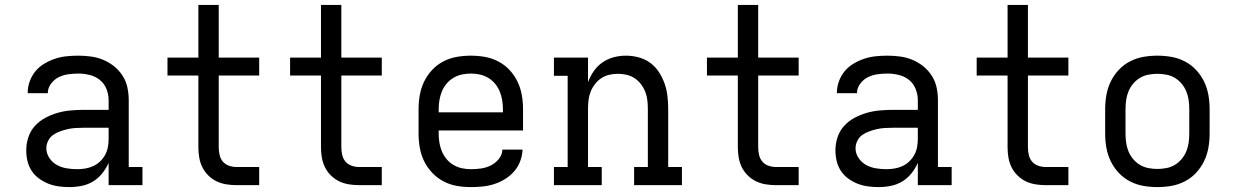

<svg xmlns="http://www.w3.org/2000/svg" viewBox="-20 -755 5040 783"><path d="M263 8Q241 8 219 5Q197 2 177 -6Q157 -14 139 -27Q121 -40 109 -58.5Q97 -77 92 -98.5Q87 -120 87 -142Q87 -169 95.5 -195Q104 -221 122 -241Q140 -261 164 -274Q188 -287 214 -294.5Q240 -302 267 -304.5Q294 -307 320 -307H423V-347Q423 -370 414 -392.5Q405 -415 386.5 -429.5Q368 -444 345 -449.5Q322 -455 299 -455Q278 -455 257.5 -452Q237 -449 219 -440Q201 -431 188 -413.5Q175 -396 175 -376V-375H93V-377Q93 -401 101.5 -424Q110 -447 125 -465Q140 -483 161 -495.5Q182 -508 204.5 -515.5Q227 -523 251 -525.5Q275 -528 299 -528Q325 -528 351 -524.5Q377 -521 401 -511Q425 -501 445.5 -484.5Q466 -468 480 -446Q494 -424 499.5 -398.5Q505 -373 505 -347V-74H561V0H423V-91Q413 -68 397 -48Q381 -28 359.5 -15Q338 -2 313 3Q288 8 263 8ZM295 -65Q312 -65 329 -68Q346 -71 361 -78Q376 -85 388.5 -97Q401 -109 409 -124Q417 -139 420 -155.5Q423 -172 423 -189V-234H321Q304 -234 288 -233Q272 -232 256.5 -228.5Q241 -225 225.5 -219.5Q210 -214 197 -205Q184 -196 176.5 -181Q169 -166 169 -150Q169 -129 181.5 -110.5Q194 -92 212.5 -82Q231 -72 252.5 -68.5Q274 -65 295 -65Z M1037 0H943Q922 0 901.5 -3.5Q881 -7 862.5 -16Q844 -25 829 -40Q814 -55 805 -73.5Q796 -92 792.5 -112.5Q789 -133 789 -154V-447H663V-520H789V-735H872V-520H1037V-447H872V-154Q872 -139 875.5 -123.5Q879 -108 888.5 -96.5Q898 -85 913 -79.5Q928 -74 943 -74H1037Z M1537 0H1443Q1422 0 1401.5 -3.5Q1381 -7 1362.5 -16Q1344 -25 1329 -40Q1314 -55 1305 -73.5Q1296 -92 1292.5 -112.5Q1289 -133 1289 -154V-447H1163V-520H1289V-735H1372V-520H1537V-447H1372V-154Q1372 -139 1375.5 -123.5Q1379 -108 1388.5 -96.5Q1398 -85 1413 -79.5Q1428 -74 1443 -74H1537Z M1900 8Q1871 8 1842.5 3Q1814 -2 1788.5 -15.5Q1763 -29 1742.5 -50.5Q1722 -72 1709.5 -98Q1697 -124 1692 -152.5Q1687 -181 1687 -210V-310Q1687 -339 1692 -367.5Q1697 -396 1709.5 -422Q1722 -448 1742 -469.5Q1762 -491 1788 -504.5Q1814 -518 1842.5 -523Q1871 -528 1900 -528Q1929 -528 1957.5 -523Q1986 -518 2012 -504.5Q2038 -491 2058 -469.5Q2078 -448 2090.5 -422Q2103 -396 2108 -367.5Q2113 -339 2113 -310V-223H1769V-210Q1769 -191 1772 -173Q1775 -155 1782 -138Q1789 -121 1801 -106.5Q1813 -92 1829 -82.5Q1845 -73 1863.5 -69Q1882 -65 1900 -65Q1921 -65 1942 -68Q1963 -71 1982 -80.5Q2001 -90 2014.5 -107Q2028 -124 2029 -145H2111Q2110 -121 2101.5 -98Q2093 -75 2077 -56.5Q2061 -38 2040 -25Q2019 -12 1996 -4.5Q1973 3 1949 5.5Q1925 8 1900 8ZM2031 -297V-310Q2031 -328 2028 -346.5Q2025 -365 2018 -382Q2011 -399 1999 -413.5Q1987 -428 1971 -437.5Q1955 -447 1937 -451Q1919 -455 1900 -455Q1881 -455 1863 -451Q1845 -447 1829 -437.5Q1813 -428 1801 -413.5Q1789 -399 1782 -382Q1775 -365 1772 -346.5Q1769 -328 1769 -310V-297Z M2434 0H2239V-74H2295V-446H2239V-520H2378V-420Q2387 -444 2401.5 -465Q2416 -486 2437 -500.5Q2458 -515 2482.5 -521.5Q2507 -528 2533 -528Q2559 -528 2585 -521Q2611 -514 2632 -498.5Q2653 -483 2667.5 -460.5Q2682 -438 2690.5 -413.5Q2699 -389 2702 -362.5Q2705 -336 2705 -310V-74H2761V0H2566V-74H2622V-310Q2622 -328 2620 -346Q2618 -364 2611.5 -380.5Q2605 -397 2594 -411.5Q2583 -426 2568 -436Q2553 -446 2535.5 -450Q2518 -454 2500 -454Q2482 -454 2464.5 -450Q2447 -446 2432 -436Q2417 -426 2406 -411.5Q2395 -397 2388.5 -380.5Q2382 -364 2380 -346Q2378 -328 2378 -310V-74H2434Z M3237 0H3143Q3122 0 3101.5 -3.5Q3081 -7 3062.5 -16Q3044 -25 3029 -40Q3014 -55 3005 -73.5Q2996 -92 2992.5 -112.5Q2989 -133 2989 -154V-447H2863V-520H2989V-735H3072V-520H3237V-447H3072V-154Q3072 -139 3075.5 -123.5Q3079 -108 3088.5 -96.5Q3098 -85 3113 -79.5Q3128 -74 3143 -74H3237Z M3563 8Q3541 8 3519 5Q3497 2 3477 -6Q3457 -14 3439 -27Q3421 -40 3409 -58.5Q3397 -77 3392 -98.5Q3387 -120 3387 -142Q3387 -169 3395.5 -195Q3404 -221 3422 -241Q3440 -261 3464 -274Q3488 -287 3514 -294.5Q3540 -302 3567 -304.5Q3594 -307 3620 -307H3723V-347Q3723 -370 3714 -392.5Q3705 -415 3686.5 -429.5Q3668 -444 3645 -449.5Q3622 -455 3599 -455Q3578 -455 3557.5 -452Q3537 -449 3519 -440Q3501 -431 3488 -413.5Q3475 -396 3475 -376V-375H3393V-377Q3393 -401 3401.5 -424Q3410 -447 3425 -465Q3440 -483 3461 -495.5Q3482 -508 3504.5 -515.5Q3527 -523 3551 -525.5Q3575 -528 3599 -528Q3625 -528 3651 -524.5Q3677 -521 3701 -511Q3725 -501 3745.5 -484.5Q3766 -468 3780 -446Q3794 -424 3799.5 -398.5Q3805 -373 3805 -347V-74H3861V0H3723V-91Q3713 -68 3697 -48Q3681 -28 3659.5 -15Q3638 -2 3613 3Q3588 8 3563 8ZM3595 -65Q3612 -65 3629 -68Q3646 -71 3661 -78Q3676 -85 3688.5 -97Q3701 -109 3709 -124Q3717 -139 3720 -155.5Q3723 -172 3723 -189V-234H3621Q3604 -234 3588 -233Q3572 -232 3556.5 -228.5Q3541 -225 3525.5 -219.5Q3510 -214 3497 -205Q3484 -196 3476.5 -181Q3469 -166 3469 -150Q3469 -129 3481.5 -110.5Q3494 -92 3512.5 -82Q3531 -72 3552.5 -68.5Q3574 -65 3595 -65Z M4337 0H4243Q4222 0 4201.5 -3.5Q4181 -7 4162.5 -16Q4144 -25 4129 -40Q4114 -55 4105 -73.5Q4096 -92 4092.5 -112.5Q4089 -133 4089 -154V-447H3963V-520H4089V-735H4172V-520H4337V-447H4172V-154Q4172 -139 4175.5 -123.5Q4179 -108 4188.5 -96.5Q4198 -85 4213 -79.5Q4228 -74 4243 -74H4337Z M4700 8Q4671 8 4642.5 3Q4614 -2 4588 -15.5Q4562 -29 4542 -50.5Q4522 -72 4509.5 -98Q4497 -124 4492 -152.5Q4487 -181 4487 -210V-310Q4487 -339 4492 -367.5Q4497 -396 4509.5 -422Q4522 -448 4542 -469.5Q4562 -491 4588 -504.5Q4614 -518 4642.5 -523Q4671 -528 4700 -528Q4729 -528 4757.5 -523Q4786 -518 4812 -504.5Q4838 -491 4858 -469.5Q4878 -448 4890.5 -422Q4903 -396 4908 -367.5Q4913 -339 4913 -310V-210Q4913 -181 4908 -152.5Q4903 -124 4890.5 -98Q4878 -72 4858 -50.5Q4838 -29 4812 -15.5Q4786 -2 4757.5 3Q4729 8 4700 8ZM4700 -66Q4718 -66 4736.5 -69.5Q4755 -73 4771 -82.5Q4787 -92 4799 -106.5Q4811 -121 4818 -138Q4825 -155 4827.5 -173.5Q4830 -192 4830 -210V-310Q4830 -328 4827.5 -346.5Q4825 -365 4818 -382Q4811 -399 4799 -413.5Q4787 -428 4771 -437.5Q4755 -447 4736.5 -450.5Q4718 -454 4700 -454Q4682 -454 4663.5 -450.5Q4645 -447 4629 -437.5Q4613 -428 4601 -413.5Q4589 -399 4582 -382Q4575 -365 4572.5 -346.5Q4570 -328 4570 -310V-210Q4570 -192 4572.5 -173.5Q4575 -155 4582 -138Q4589 -121 4601 -106.5Q4613 -92 4629 -82.5Q4645 -73 4663.5 -69.5Q4682 -66 4700 -66Z"/></svg>

Font: Iosevka Etoile
Style: Regular
Weight: 400
Designer: Belleve Invis
Foundry: Belleve Invis
Version: Version 33.2.4